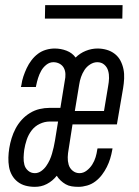

<svg xmlns="http://www.w3.org/2000/svg" viewBox="-20 -716 540 744"><path d="M115 8Q96 8 79 3.5Q62 -1 48.5 -11.5Q35 -22 26.5 -37Q18 -52 15 -69.5Q12 -87 12.5 -105.5Q13 -124 16 -142Q19 -161 25 -180.5Q31 -200 40.5 -218Q50 -236 64 -251.5Q78 -267 96 -278Q114 -289 133.5 -293.5Q153 -298 172 -298H214L231 -403Q234 -416 233.5 -429Q233 -442 227.5 -452.5Q222 -463 211 -469Q200 -475 187 -475Q172 -475 159.5 -465Q147 -455 139.5 -441.5Q132 -428 127.5 -413.5Q123 -399 120 -384L119 -379H61L63 -387Q65 -403 70.5 -419.5Q76 -436 83.5 -452Q91 -468 102 -482.5Q113 -497 127 -507.5Q141 -518 158 -523Q175 -528 192 -528Q216 -528 238 -519.5Q260 -511 273 -493Q290 -510 312.5 -519Q335 -528 358 -528Q376 -528 393.5 -523Q411 -518 425 -507Q439 -496 447 -480.5Q455 -465 458.5 -447.5Q462 -430 461 -411Q460 -392 457 -374L433 -234H261L246 -138Q243 -122 242.5 -107Q242 -92 246 -78Q250 -64 261.5 -54.5Q273 -45 288 -45Q303 -45 316 -55Q329 -65 337.5 -78.5Q346 -92 350.5 -107Q355 -122 357 -137L358 -141H416L415 -135Q412 -118 407 -101.5Q402 -85 394 -69Q386 -53 375 -38.5Q364 -24 349.5 -13Q335 -2 317.5 3Q300 8 284 8Q270 8 257.5 6Q245 4 234.5 -2Q224 -8 215 -16.5Q206 -25 200 -35Q192 -25 182.5 -17Q173 -9 161.5 -3Q150 3 138.5 5.5Q127 8 115 8ZM383 -286 399 -382Q402 -398 402.5 -413Q403 -428 399 -442Q395 -456 384 -465.5Q373 -475 357 -475Q343 -475 329.5 -466.5Q316 -458 307.5 -445Q299 -432 294 -417.5Q289 -403 287 -389L270 -286ZM115 -45Q128 -45 139.5 -53Q151 -61 159 -72.5Q167 -84 172.5 -96Q178 -108 181.5 -120.5Q185 -133 188 -145.5Q191 -158 193 -171L205 -245H172Q153 -245 134 -236Q115 -227 102.5 -210.5Q90 -194 83.5 -174.5Q77 -155 74 -136Q72 -121 71.5 -106Q71 -91 74.5 -77.5Q78 -64 89 -54.5Q100 -45 115 -45ZM154 -644 155 -696H455L454 -644Z"/></svg>

Font: Iosevka Light Oblique
Style: Regular
Weight: 300
Italic angle: -9°
Monospace: yes
Designer: Belleve Invis
Foundry: Belleve Invis
Version: Version 32.5.0; ttfautohint (v1.8.4)